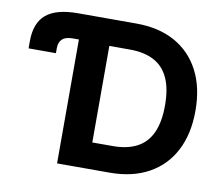

<svg xmlns="http://www.w3.org/2000/svg" viewBox="-79 -825 1071 922"><g transform="rotate(10 456.0 -364.0)"><path d="M24.6 -520.2V-555.8Q24.6 -644.3 74.1 -685.9Q123.7 -727.5 228.7 -727.5H255.2V-604.1H224.7Q191 -604.1 174.4 -589.3Q157.9 -574.5 157.9 -543.8V-520.2ZM511 0H322.5V-128.4H504.1Q574.2 -128.4 621.8 -153.3Q669.3 -178.1 693.4 -230.4Q717.4 -282.7 717.4 -364.2Q717.4 -445.5 693.3 -497.5Q669.3 -549.4 622 -574.2Q574.7 -599.1 505 -599.1H319.2V-727.5H513.7Q623.3 -727.5 702 -684Q780.8 -640.4 823.3 -558.9Q865.8 -477.5 865.8 -364.2Q865.8 -250.7 823.3 -169Q780.8 -87.4 701.3 -43.7Q621.8 0 511 0ZM404.4 -727.5V0H255.2V-727.5Z"/></g></svg>

Font: Adwaita Sans
Style: Regular
Weight: 400
Designer: Rasmus Andersson
Foundry: rsms
Version: Version 4.001;git-9221beed3